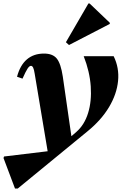

<svg xmlns="http://www.w3.org/2000/svg" viewBox="-100 -822 729 1114"><path d="M-13 271.8 -79.6 95 -76.6 86 215.8 50.8 280.8 -3 342.8 -56.4Q390 -97.6 411.2 -166.4Q432.4 -235.2 426.5 -321Q420.6 -406.8 385.6 -496H559.4Q592.6 -428.6 585 -352.1Q577.4 -275.6 532.5 -200.4Q487.6 -125.2 407.6 -60L3 271.8ZM182.8 93.4 101.4 -393.6Q97.6 -418.8 92.4 -429.4Q87.2 -440 79.6 -440Q70.4 -440 59.7 -423.6Q49 -407.2 30.6 -365.8L-1.2 -376.8Q16.4 -443.4 55.9 -477.3Q95.4 -511.2 155.4 -511.2Q206 -511.2 229.5 -482.2Q253 -453.2 264.4 -377.4L317 -12.2ZM300.4 -560.8 282.4 -577 413 -801.8H419.8L537 -690V-683.2Z"/></svg>

Font: Platypi Light
Style: Italic
Weight: 300
Italic angle: -13°
Designer: David Sargent
Foundry: Bolt Cutter Type
Version: Version 1.200